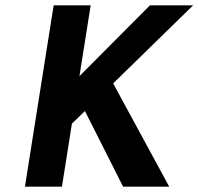

<svg xmlns="http://www.w3.org/2000/svg" viewBox="-20 -696 740 716"><path d="M439 0H611L402 -385L700.1 -676H539.1L276.3 -412L318.1 -676H180.1L73 0H211L248.2 -235L296.7 -282Z"/></svg>

Font: Fog Sans
Style: It
Weight: 700
Foundry: Intel Corporation
Version: Version 1.00